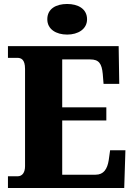

<svg xmlns="http://www.w3.org/2000/svg" viewBox="-20 -946 674 966"><path d="M318 -772C372 -772 418 -799 418 -849C418 -902 372 -926 318 -926C262 -926 218 -902 218 -849C218 -799 262 -772 318 -772ZM20 0H605L611 -190H534L527 -140C520 -96 502 -67 461 -67H293V-340H515V-406H293V-647H434C478 -647 492 -626 497 -574L501 -524H580L577 -714H20V-655H66C86 -655 106 -648 106 -599V-110C106 -79 93 -59 68 -59H20Z"/></svg>

Font: Noto Serif Bengali SemiCondensed Black
Style: Regular
Weight: 900
Width: 4
Designer: Juan Bruce, Universal Thirst, Indian Type Foundry and the Monotype Design Team.
Foundry: Monotype Imaging Inc.
Version: Version 2.003